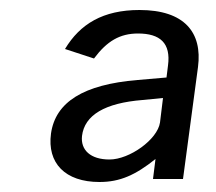

<svg xmlns="http://www.w3.org/2000/svg" viewBox="-20 -770 431 384"><path d="M179 -406C220 -406 251 -420 291 -452L286 -412H346L376 -636C385 -705 349 -750 259 -750C186 -750 140 -722 110 -672L168 -653C194 -688 220 -703 256 -703C300 -703 322 -684 316 -639L313 -615L255 -610C147 -601 91 -566 82 -503C74 -444 110 -406 179 -406ZM199 -451C161 -451 141 -470 144 -498C149 -540 190 -564 265 -570L306 -574L300 -525C295 -491 239 -451 199 -451Z"/></svg>

Font: Cheyenne Sans
Style: Italic
Weight: 400
Italic angle: -8.13011°
Designer: The Public Sans project authors (U.S. Web Design System), Libre Franklin designed by Pablo Impallari and Rodrigo Fuenzal
Foundry: The Cheyenne Sans Project Authors
Version: Version 2.007